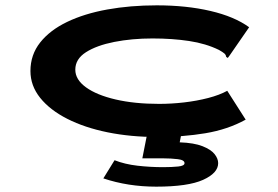

<svg xmlns="http://www.w3.org/2000/svg" viewBox="-20 -502 1040 719"><path d="M569 11Q469 11 383 -6.5Q297 -24 232 -57Q167 -90 130.5 -135.5Q94 -181 94 -236Q94 -297 130.5 -343Q167 -389 231.5 -420Q296 -451 382 -466.5Q468 -482 567 -482Q678 -482 768 -461Q858 -440 913 -400L839 -293L833 -285L827 -289Q826 -297 820 -302Q814 -307 800 -315Q751 -339 688 -348.5Q625 -358 551 -358Q474 -358 408 -345Q342 -332 302 -306.5Q262 -281 262 -241Q262 -204 302 -175Q342 -146 413 -129.5Q484 -113 576 -113Q622 -113 669.5 -118.5Q717 -124 759.5 -135Q802 -146 831 -162L900 -54Q833 -17 749 -3Q665 11 569 11ZM565 197Q459 197 367 166L409 98Q447 113 494.5 118.5Q542 124 591 124Q624 124 647.5 121.5Q671 119 671 109Q671 97 645.5 94Q620 91 593 91H513L531 0H659L653 31Q707 33 738.5 45.5Q770 58 783.5 75Q797 92 797 109Q797 146 740.5 171.5Q684 197 565 197Z"/></svg>

Font: Inconsolata UltraExpanded Black
Style: Regular
Weight: 900
Width: 9
Monospace: yes
Designer: Raph Levien, Cyreal, Brenton Simpson
Foundry: Raph Levien, Cyreal, Google
Version: Version 3.001; ttfautohint (v1.8.2.53-6de2)